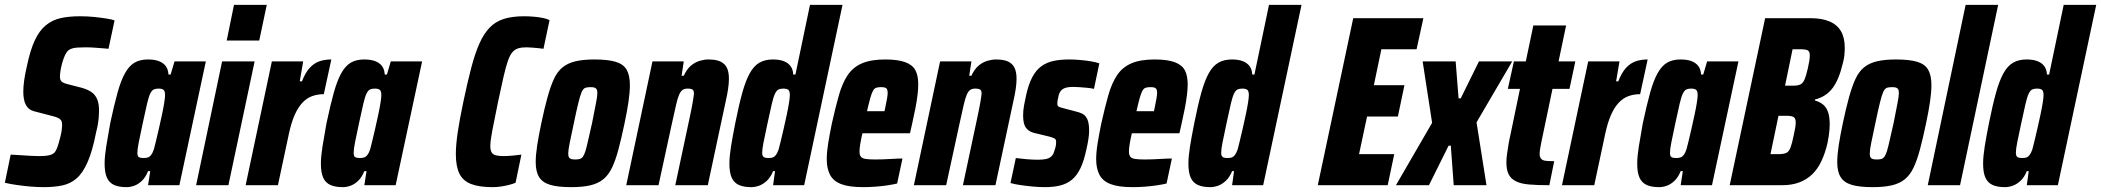

<svg xmlns="http://www.w3.org/2000/svg" viewBox="-38 -763 8656 791"><path d="M142 8Q116 8 87 5.5Q58 3 30.5 -1Q3 -5 -18 -10L6 -126Q29 -125 49.5 -123.5Q70 -122 88.5 -121Q107 -120 120 -120Q138 -120 149.5 -121Q161 -122 170.5 -125Q180 -128 186 -134Q191 -139 195.5 -149.5Q200 -160 204 -174Q208 -188 211.5 -202.5Q215 -217 216.5 -229Q218 -241 218 -248Q218 -260 214 -266.5Q210 -273 200.5 -277.5Q191 -282 174 -286L101 -305Q79 -311 68.5 -331Q58 -351 58 -385Q58 -406 61.5 -431.5Q65 -457 72 -487Q86 -555 105 -596Q124 -637 151 -659Q178 -681 212.5 -688.5Q247 -696 291 -696Q323 -696 351.5 -693Q380 -690 401.5 -686.5Q423 -683 434 -679L409 -562Q401 -563 386.5 -564Q372 -565 353.5 -566.5Q335 -568 315 -568Q295 -568 281 -567Q267 -566 258 -563Q249 -560 243 -555Q237 -550 231 -538Q225 -526 220 -509.5Q215 -493 212 -476.5Q209 -460 209 -447Q209 -434 215.5 -427.5Q222 -421 238 -417L300 -401Q324 -394 339 -383.5Q354 -373 362 -355Q370 -337 370 -307Q370 -297 369 -283Q368 -269 365.5 -253Q363 -237 358 -218Q343 -141 323 -95.5Q303 -50 277.5 -28Q252 -6 218.5 1Q185 8 142 8Z M483 8Q452 8 432 -1Q412 -10 402.5 -31Q393 -52 393 -89Q393 -118 399.5 -159Q406 -200 416 -255Q432 -330 446 -380.5Q460 -431 477 -461.5Q494 -492 516.5 -505Q539 -518 571 -518Q599 -518 617 -511Q635 -504 645 -490.5Q655 -477 656 -456H665L681 -510H810L701 0H572L581 -58H572Q562 -33 547 -18.5Q532 -4 515.5 2Q499 8 483 8ZM554 -112Q564 -112 571.5 -114.5Q579 -117 585 -125Q591 -133 596 -148Q599 -159 604.5 -181.5Q610 -204 616.5 -232.5Q623 -261 629 -289Q635 -317 638.5 -339Q642 -361 642 -371Q642 -388 635.5 -393Q629 -398 615 -398Q603 -398 595.5 -394.5Q588 -391 581.5 -378.5Q575 -366 568 -336.5Q561 -307 550 -255Q539 -204 533.5 -176Q528 -148 528 -134Q528 -124 530.5 -119.5Q533 -115 539.5 -113.5Q546 -112 554 -112Z M896 -596 926 -743H1061L1030 -596ZM770 0 877 -510H1011L903 0Z M974 0 1082 -510H1211L1197 -428H1206Q1220 -464 1238 -483.5Q1256 -503 1278 -510.5Q1300 -518 1327 -518L1296 -375Q1270 -375 1248 -367Q1226 -359 1208 -340Q1190 -321 1176 -289.5Q1162 -258 1152 -211L1107 0Z M1374 8Q1343 8 1323 -1Q1303 -10 1293.5 -31Q1284 -52 1284 -89Q1284 -118 1290.5 -159Q1297 -200 1307 -255Q1323 -330 1337 -380.5Q1351 -431 1368 -461.5Q1385 -492 1407.5 -505Q1430 -518 1462 -518Q1490 -518 1508 -511Q1526 -504 1536 -490.5Q1546 -477 1547 -456H1556L1572 -510H1701L1592 0H1463L1472 -58H1463Q1453 -33 1438 -18.5Q1423 -4 1406.5 2Q1390 8 1374 8ZM1445 -112Q1455 -112 1462.5 -114.5Q1470 -117 1476 -125Q1482 -133 1487 -148Q1490 -159 1495.5 -181.5Q1501 -204 1507.5 -232.5Q1514 -261 1520 -289Q1526 -317 1529.5 -339Q1533 -361 1533 -371Q1533 -388 1526.5 -393Q1520 -398 1506 -398Q1494 -398 1486.5 -394.5Q1479 -391 1472.5 -378.5Q1466 -366 1459 -336.5Q1452 -307 1441 -255Q1430 -204 1424.5 -176Q1419 -148 1419 -134Q1419 -124 1421.5 -119.5Q1424 -115 1430.5 -113.5Q1437 -112 1445 -112Z M1992 8Q1936 8 1902.5 -5Q1869 -18 1854.5 -48Q1840 -78 1840 -128Q1840 -167 1848 -220Q1856 -273 1871 -344Q1888 -425 1903.5 -484Q1919 -543 1937 -583.5Q1955 -624 1979 -649Q2003 -674 2037.5 -685Q2072 -696 2121 -696Q2143 -696 2164 -694Q2185 -692 2201 -688.5Q2217 -685 2226 -680L2201 -562Q2189 -564 2176.5 -565Q2164 -566 2152.5 -567Q2141 -568 2131 -568Q2111 -568 2097.5 -564Q2084 -560 2073.5 -548.5Q2063 -537 2054.5 -512.5Q2046 -488 2036.5 -447Q2027 -406 2014 -344Q1999 -272 1990.5 -227Q1982 -182 1982 -162Q1982 -144 1987.5 -135Q1993 -126 2005.5 -123Q2018 -120 2036 -120Q2054 -120 2075 -122Q2096 -124 2110 -126L2086 -10Q2074 -5 2058 -1Q2042 3 2025 5.5Q2008 8 1992 8Z M2315 8Q2260 8 2228.5 -1.5Q2197 -11 2183 -33.5Q2169 -56 2169 -95Q2169 -124 2175 -163.5Q2181 -203 2192 -255Q2205 -317 2217.5 -362Q2230 -407 2244 -437.5Q2258 -468 2279.5 -485.5Q2301 -503 2333 -510.5Q2365 -518 2411 -518Q2466 -518 2498 -508.5Q2530 -499 2543.5 -476Q2557 -453 2557 -412Q2557 -384 2551.5 -345.5Q2546 -307 2535 -255Q2522 -193 2510 -148Q2498 -103 2483.5 -72.5Q2469 -42 2447.5 -24.5Q2426 -7 2394 0.5Q2362 8 2315 8ZM2332 -106Q2343 -106 2350.5 -108Q2358 -110 2363.5 -117.5Q2369 -125 2374 -141Q2379 -157 2385 -185Q2391 -213 2401 -255Q2411 -307 2417 -336.5Q2423 -366 2423 -380Q2423 -391 2419.5 -396Q2416 -401 2410 -402.5Q2404 -404 2394 -404Q2380 -404 2372 -400.5Q2364 -397 2358 -383Q2352 -369 2344.5 -338.5Q2337 -308 2326 -255Q2315 -203 2309 -174Q2303 -145 2303 -130Q2303 -119 2306.5 -114Q2310 -109 2316.5 -107.5Q2323 -106 2332 -106Z M2542 0 2650 -510H2779L2770 -451H2779Q2792 -479 2809 -493Q2826 -507 2845 -512.5Q2864 -518 2880 -518Q2912 -518 2930 -509.5Q2948 -501 2956.5 -484Q2965 -467 2965 -438Q2965 -420 2961.5 -396Q2958 -372 2951 -342L2878 0H2744L2803 -277Q2812 -319 2816 -342.5Q2820 -366 2821 -378Q2821 -387 2818 -391Q2815 -395 2809.5 -396.5Q2804 -398 2795 -398Q2782 -398 2774 -392.5Q2766 -387 2759.5 -372Q2753 -357 2746.5 -327.5Q2740 -298 2729 -249L2675 0Z M3057 8Q3026 8 3006 -1Q2986 -10 2976.5 -31Q2967 -52 2967 -89Q2967 -118 2973.5 -159Q2980 -200 2991 -255Q3006 -330 3020 -380.5Q3034 -431 3051 -461.5Q3068 -492 3091 -505Q3114 -518 3146 -518Q3173 -518 3191 -511Q3209 -504 3219 -490.5Q3229 -477 3230 -456H3239L3299 -743H3433L3275 0H3147L3155 -58H3147Q3137 -33 3121.5 -18.5Q3106 -4 3089.5 2Q3073 8 3057 8ZM3129 -112Q3139 -112 3146 -114.5Q3153 -117 3159 -125Q3165 -133 3170 -148Q3173 -159 3178.5 -181.5Q3184 -204 3190.5 -232.5Q3197 -261 3203 -289Q3209 -317 3212.5 -339Q3216 -361 3216 -371Q3216 -388 3209.5 -393Q3203 -398 3189 -398Q3177 -398 3169.5 -394.5Q3162 -391 3155.5 -378.5Q3149 -366 3142 -336.5Q3135 -307 3124 -255Q3113 -204 3107.5 -176Q3102 -148 3102 -134Q3102 -124 3105 -119.5Q3108 -115 3114 -113.5Q3120 -112 3129 -112Z M3518 8Q3460 8 3427.5 -4.5Q3395 -17 3381.5 -43Q3368 -69 3368 -107Q3368 -136 3374 -173Q3380 -210 3389 -254Q3404 -321 3418 -370.5Q3432 -420 3454 -453Q3476 -486 3513 -502Q3550 -518 3609 -518Q3661 -518 3691 -507Q3721 -496 3733 -474Q3745 -452 3745 -415Q3745 -396 3742 -371.5Q3739 -347 3733.5 -318Q3728 -289 3720 -254L3711 -214H3515Q3509 -188 3506 -169.5Q3503 -151 3503 -139Q3503 -124 3509 -117Q3515 -110 3529.5 -108Q3544 -106 3567 -106Q3579 -106 3598 -106.5Q3617 -107 3639.5 -108.5Q3662 -110 3680 -110L3658 -7Q3642 -3 3618.5 0.5Q3595 4 3569 6Q3543 8 3518 8ZM3534 -305H3606L3609 -319Q3614 -343 3616.5 -357.5Q3619 -372 3619 -381Q3619 -391 3616 -396Q3613 -401 3607 -402.5Q3601 -404 3591 -404Q3580 -404 3572 -401.5Q3564 -399 3558.5 -389Q3553 -379 3547.5 -359.5Q3542 -340 3534 -305Z M3727 0 3835 -510H3964L3955 -451H3964Q3977 -479 3994 -493Q4011 -507 4030 -512.5Q4049 -518 4065 -518Q4097 -518 4115 -509.5Q4133 -501 4141.5 -484Q4150 -467 4150 -438Q4150 -420 4146.5 -396Q4143 -372 4136 -342L4063 0H3929L3988 -277Q3997 -319 4001 -342.5Q4005 -366 4006 -378Q4006 -387 4003 -391Q4000 -395 3994.5 -396.5Q3989 -398 3980 -398Q3967 -398 3959 -392.5Q3951 -387 3944.5 -372Q3938 -357 3931.5 -327.5Q3925 -298 3914 -249L3860 0Z M4267 8Q4243 8 4216.5 5.5Q4190 3 4166 -0.5Q4142 -4 4125 -9L4147 -112Q4157 -111 4168.5 -109.5Q4180 -108 4192.5 -107Q4205 -106 4216.5 -105.5Q4228 -105 4238 -105Q4256 -105 4269.5 -107.5Q4283 -110 4292 -117.5Q4301 -125 4305 -139Q4308 -147 4310.5 -156.5Q4313 -166 4313 -178Q4313 -189 4306.5 -192.5Q4300 -196 4286 -200L4220 -216Q4199 -222 4188 -237.5Q4177 -253 4177 -288Q4177 -308 4181 -329.5Q4185 -351 4189 -369Q4199 -415 4214.5 -444.5Q4230 -474 4252 -490Q4274 -506 4302.5 -512Q4331 -518 4366 -518Q4387 -518 4410.5 -516Q4434 -514 4455.5 -510.5Q4477 -507 4491 -502L4469 -397Q4455 -400 4438.5 -401.5Q4422 -403 4407.5 -404Q4393 -405 4382 -405Q4366 -405 4354.5 -402Q4343 -399 4335.5 -392Q4328 -385 4324 -372Q4323 -365 4320.5 -356Q4318 -347 4318 -336Q4318 -327 4323 -324Q4328 -321 4340 -318L4393 -304Q4407 -301 4420 -295Q4433 -289 4441 -273Q4449 -257 4449 -223Q4449 -210 4446 -190Q4443 -170 4438 -149Q4428 -101 4413.5 -70.5Q4399 -40 4378.5 -23Q4358 -6 4330.5 1Q4303 8 4267 8Z M4628 8Q4570 8 4537.5 -4.5Q4505 -17 4491.5 -43Q4478 -69 4478 -107Q4478 -136 4484 -173Q4490 -210 4499 -254Q4514 -321 4528 -370.5Q4542 -420 4564 -453Q4586 -486 4623 -502Q4660 -518 4719 -518Q4771 -518 4801 -507Q4831 -496 4843 -474Q4855 -452 4855 -415Q4855 -396 4852 -371.5Q4849 -347 4843.5 -318Q4838 -289 4830 -254L4821 -214H4625Q4619 -188 4616 -169.5Q4613 -151 4613 -139Q4613 -124 4619 -117Q4625 -110 4639.5 -108Q4654 -106 4677 -106Q4689 -106 4708 -106.5Q4727 -107 4749.5 -108.5Q4772 -110 4790 -110L4768 -7Q4752 -3 4728.5 0.5Q4705 4 4679 6Q4653 8 4628 8ZM4644 -305H4716L4719 -319Q4724 -343 4726.5 -357.5Q4729 -372 4729 -381Q4729 -391 4726 -396Q4723 -401 4717 -402.5Q4711 -404 4701 -404Q4690 -404 4682 -401.5Q4674 -399 4668.5 -389Q4663 -379 4657.5 -359.5Q4652 -340 4644 -305Z M4948 8Q4917 8 4897 -1Q4877 -10 4867.5 -31Q4858 -52 4858 -89Q4858 -118 4864.5 -159Q4871 -200 4882 -255Q4897 -330 4911 -380.5Q4925 -431 4942 -461.5Q4959 -492 4982 -505Q5005 -518 5037 -518Q5064 -518 5082 -511Q5100 -504 5110 -490.5Q5120 -477 5121 -456H5130L5190 -743H5324L5166 0H5038L5046 -58H5038Q5028 -33 5012.5 -18.5Q4997 -4 4980.5 2Q4964 8 4948 8ZM5020 -112Q5030 -112 5037 -114.5Q5044 -117 5050 -125Q5056 -133 5061 -148Q5064 -159 5069.5 -181.5Q5075 -204 5081.5 -232.5Q5088 -261 5094 -289Q5100 -317 5103.5 -339Q5107 -361 5107 -371Q5107 -388 5100.5 -393Q5094 -398 5080 -398Q5068 -398 5060.5 -394.5Q5053 -391 5046.5 -378.5Q5040 -366 5033 -336.5Q5026 -307 5015 -255Q5004 -204 4998.5 -176Q4993 -148 4993 -134Q4993 -124 4996 -119.5Q4999 -115 5005 -113.5Q5011 -112 5020 -112Z M5391 0 5537 -688H5826L5798 -560H5653L5622 -412H5748L5721 -283H5594L5561 -128H5706L5679 0Z M5713 0 5862 -257 5823 -510H5959L5971 -358H5980L6055 -510H6192L6045 -259L6086 0H5951L5939 -163H5930L5849 0Z M6345 0Q6295 0 6261 -3Q6227 -6 6206.5 -16.5Q6186 -27 6177 -45.5Q6168 -64 6168 -94Q6168 -109 6170.5 -127Q6173 -145 6176.5 -166.5Q6180 -188 6186 -214L6224 -397H6174L6199 -510H6248L6279 -658H6414L6383 -510H6452L6428 -397H6358L6313 -182Q6311 -170 6309 -161Q6307 -152 6306 -144Q6305 -136 6305 -130Q6305 -116 6311 -109Q6317 -102 6330 -100.5Q6343 -99 6365 -99Z M6397 0 6505 -510H6634L6620 -428H6629Q6643 -464 6661 -483.5Q6679 -503 6701 -510.5Q6723 -518 6750 -518L6719 -375Q6693 -375 6671 -367Q6649 -359 6631 -340Q6613 -321 6599 -289.5Q6585 -258 6575 -211L6530 0Z M6797 8Q6766 8 6746 -1Q6726 -10 6716.5 -31Q6707 -52 6707 -89Q6707 -118 6713.5 -159Q6720 -200 6730 -255Q6746 -330 6760 -380.5Q6774 -431 6791 -461.5Q6808 -492 6830.5 -505Q6853 -518 6885 -518Q6913 -518 6931 -511Q6949 -504 6959 -490.5Q6969 -477 6970 -456H6979L6995 -510H7124L7015 0H6886L6895 -58H6886Q6876 -33 6861 -18.5Q6846 -4 6829.5 2Q6813 8 6797 8ZM6868 -112Q6878 -112 6885.5 -114.5Q6893 -117 6899 -125Q6905 -133 6910 -148Q6913 -159 6918.5 -181.5Q6924 -204 6930.5 -232.5Q6937 -261 6943 -289Q6949 -317 6952.5 -339Q6956 -361 6956 -371Q6956 -388 6949.5 -393Q6943 -398 6929 -398Q6917 -398 6909.5 -394.5Q6902 -391 6895.5 -378.5Q6889 -366 6882 -336.5Q6875 -307 6864 -255Q6853 -204 6847.5 -176Q6842 -148 6842 -134Q6842 -124 6844.5 -119.5Q6847 -115 6853.5 -113.5Q6860 -112 6868 -112Z M7088 0 7234 -688H7422Q7467 -688 7498.5 -675Q7530 -662 7546 -635Q7562 -608 7562 -567Q7562 -552 7560.5 -536Q7559 -520 7554 -502Q7538 -434 7511 -399Q7484 -364 7439 -353V-349Q7460 -343 7473.5 -331.5Q7487 -320 7493.5 -300.5Q7500 -281 7500 -249Q7500 -239 7499 -227.5Q7498 -216 7496 -202.5Q7494 -189 7491 -174Q7481 -131 7465.5 -98.5Q7450 -66 7427.5 -44.5Q7405 -23 7374.5 -11.5Q7344 0 7304 0ZM7256 -128H7289Q7310 -128 7321 -133Q7332 -138 7338.5 -155Q7345 -172 7352 -207Q7356 -225 7358 -237.5Q7360 -250 7360 -258Q7360 -276 7351 -281Q7342 -286 7323 -286H7289ZM7316 -410H7349Q7367 -410 7378 -414.5Q7389 -419 7396 -435Q7403 -451 7410 -482Q7414 -500 7416 -512.5Q7418 -525 7418 -535Q7418 -551 7409.5 -555.5Q7401 -560 7381 -560H7347Z M7677 8Q7622 8 7590.5 -1.5Q7559 -11 7545 -33.5Q7531 -56 7531 -95Q7531 -124 7537 -163.5Q7543 -203 7554 -255Q7567 -317 7579.5 -362Q7592 -407 7606 -437.5Q7620 -468 7641.5 -485.5Q7663 -503 7695 -510.5Q7727 -518 7773 -518Q7828 -518 7860 -508.5Q7892 -499 7905.5 -476Q7919 -453 7919 -412Q7919 -384 7913.5 -345.5Q7908 -307 7897 -255Q7884 -193 7872 -148Q7860 -103 7845.5 -72.5Q7831 -42 7809.5 -24.5Q7788 -7 7756 0.5Q7724 8 7677 8ZM7694 -106Q7705 -106 7712.5 -108Q7720 -110 7725.5 -117.5Q7731 -125 7736 -141Q7741 -157 7747 -185Q7753 -213 7763 -255Q7773 -307 7779 -336.5Q7785 -366 7785 -380Q7785 -391 7781.5 -396Q7778 -401 7772 -402.5Q7766 -404 7756 -404Q7742 -404 7734 -400.5Q7726 -397 7720 -383Q7714 -369 7706.5 -338.5Q7699 -308 7688 -255Q7677 -203 7671 -174Q7665 -145 7665 -130Q7665 -119 7668.5 -114Q7672 -109 7678.5 -107.5Q7685 -106 7694 -106Z M7904 0 8060 -743H8194L8037 0Z M8222 8Q8191 8 8171 -1Q8151 -10 8141.5 -31Q8132 -52 8132 -89Q8132 -118 8138.5 -159Q8145 -200 8156 -255Q8171 -330 8185 -380.5Q8199 -431 8216 -461.5Q8233 -492 8256 -505Q8279 -518 8311 -518Q8338 -518 8356 -511Q8374 -504 8384 -490.5Q8394 -477 8395 -456H8404L8464 -743H8598L8440 0H8312L8320 -58H8312Q8302 -33 8286.5 -18.5Q8271 -4 8254.5 2Q8238 8 8222 8ZM8294 -112Q8304 -112 8311 -114.5Q8318 -117 8324 -125Q8330 -133 8335 -148Q8338 -159 8343.5 -181.5Q8349 -204 8355.5 -232.5Q8362 -261 8368 -289Q8374 -317 8377.5 -339Q8381 -361 8381 -371Q8381 -388 8374.5 -393Q8368 -398 8354 -398Q8342 -398 8334.5 -394.5Q8327 -391 8320.5 -378.5Q8314 -366 8307 -336.5Q8300 -307 8289 -255Q8278 -204 8272.5 -176Q8267 -148 8267 -134Q8267 -124 8270 -119.5Q8273 -115 8279 -113.5Q8285 -112 8294 -112Z"/></svg>

Font: Saira Condensed ExtraBold
Style: Italic
Weight: 800
Width: 3
Italic angle: -12°
Designer: Hector Gatti with collaboration of the Omnibus-Type team
Foundry: Omnibus-Type
Version: Version 1.101